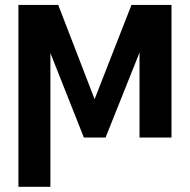

<svg xmlns="http://www.w3.org/2000/svg" viewBox="-20 -550 759 768"><path d="M505.9 -530.3H666V0H538.1V-339.8L402.3 0H315.4L181.6 -337.9V197.3H53.7V-530.3H212.9L358.4 -153.3Z"/></svg>

Font: Pretendard SemiBold
Style: Regular
Weight: 600
Designer: Base glyphs from Inter by Rasmus Andersson; Hangeul glyphs from Noto Sans CJK(Source Han Sans) by Jang Soo-young and Kan
Foundry: Kil Hyung-jin
Version: Version 1.309